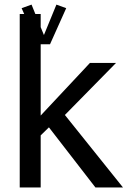

<svg xmlns="http://www.w3.org/2000/svg" viewBox="-20 -821 559 841"><path d="M264.2 -317.4 488.3 -545.4H374L158.2 -314.9V-627H199.7L199.2 -627.4L270 -785.2L227.1 -800.8L172.4 -667.5L158.2 -702.1V-759.8H134.8L118.2 -800.8L74.7 -785.2L85.9 -759.8H66.4V0H158.2V-228L194.3 -263.2L397.9 0H518.6Z"/></svg>

Font: SG Kara SemiBold
Style: Regular
Weight: 400
Designer: Damoon Khanjanzadeh
Version: Version 1.000